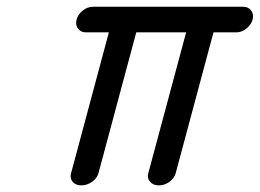

<svg xmlns="http://www.w3.org/2000/svg" viewBox="-20 -559 783 579"><path d="M239 -461.4Q223.4 -461.4 215.1 -472.8Q206.8 -484.1 210.9 -500Q215.1 -515.9 229.6 -527.2Q244.1 -538.6 259.8 -538.6H713.6Q729.2 -538.6 737.5 -527.2Q745.8 -515.9 741.7 -500Q737.5 -484.1 723 -472.8Q708.5 -461.4 692.9 -461.4H623.8L509.8 -36.6Q505.6 -21.5 491 -10.7Q476.3 0 459.2 0Q442.1 0 432.6 -10.7Q423.1 -21.5 427.2 -36.6L541.3 -461.4H390.9L276.9 -36.6Q272.7 -21.5 257.6 -10.7Q242.4 0 225.3 0Q208.3 0 199.2 -10.7Q190.2 -21.5 194.3 -36.6L308.3 -461.4Z"/></svg>

Font: Tecnico
Style: GruesoInclinado
Weight: 700
Italic angle: -15°
Version: Version 1.3